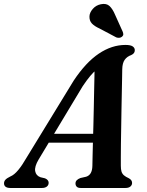

<svg xmlns="http://www.w3.org/2000/svg" viewBox="-50 -935 732 955"><path d="M142 -141.5Q121 -106 125 -83.8Q129 -61.5 151 -53.5L174 -48Q183.5 -44 187.8 -38.2Q192 -32.5 192 -26Q192 -14 183 -7Q174 0 158.5 0H2Q-14 0 -22 -6Q-30 -12 -30 -23Q-30 -33 -23.2 -40.8Q-16.5 -48.5 2 -57.5Q20.5 -65 40.5 -89Q60.5 -113 81 -149L316.5 -534Q377 -625 441.5 -668.2Q506 -711.5 574 -711.5Q599.5 -711.5 610 -704.2Q620.5 -697 620.5 -685.5Q620.5 -677 616.2 -671.2Q612 -665.5 602.5 -661Q582 -654 570.2 -637.5Q558.5 -621 558 -589.5Q558 -571.5 557.2 -540.5Q556.5 -509.5 555.8 -470.2Q555 -431 554.2 -387.5Q553.5 -344 552.8 -301Q552 -258 551.5 -220Q551 -182 551 -153.5Q551 -125 551 -111Q551 -93.5 554.2 -82.2Q557.5 -71 566.2 -63.2Q575 -55.5 591.5 -48Q607 -39.5 607 -25Q607 -14.5 598.5 -7.2Q590 0 574 0H352Q337.5 0 331.5 -6.5Q325.5 -13 325.5 -22.5Q325.5 -32 331.8 -38.5Q338 -45 350 -49.5L378.5 -56Q394 -61 401.5 -74.5Q409 -88 409.5 -109.5Q410 -127.5 410.5 -158Q411 -188.5 412.2 -227.5Q413.5 -266.5 414.5 -310Q415.5 -353.5 416.5 -397.8Q417.5 -442 418.2 -482.8Q419 -523.5 419.8 -557Q420.5 -590.5 420.5 -612.5L451 -603Q441 -598 428.2 -587.2Q415.5 -576.5 399.2 -557.5Q383 -538.5 361.5 -506.5ZM160.5 -225.5 172 -269.5H455L451 -225.5ZM522 -862.5 560.5 -777Q563 -771 563.2 -764.5Q563.5 -758 557 -752.5Q551 -747.5 543 -747Q535 -746.5 528.5 -749L445.5 -793Q420 -804.5 407 -818.2Q394 -832 395 -854.5Q396 -873 411.8 -891Q427.5 -909 452 -914Q479.5 -919.5 495 -904.8Q510.5 -890 522 -862.5Z"/></svg>

Font: Fraunces SemiBold
Style: Italic
Weight: 600
Italic angle: -16°
Version: Version 1.000;[b76b70a41]